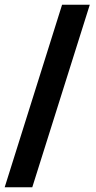

<svg xmlns="http://www.w3.org/2000/svg" viewBox="-34 -731 405 812"><path d="M102.5 61H-14.2L228.5 -710.9H345.7Z"/></svg>

Font: Vazirmatn UI NL Black
Style: Regular
Weight: 900
Designer: Saber Rastikerdar
Foundry: Saber Rastikerdar
Version: Version 33.003